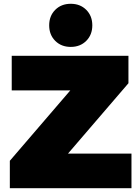

<svg xmlns="http://www.w3.org/2000/svg" viewBox="-20 -995 727 1015"><path d="M32 0V-145L422 -599L451 -517H42V-700H659V-555L269 -101L240 -183H675V0ZM354 -747Q304 -747 272 -779Q240 -811 240 -861Q240 -911 272 -943Q304 -975 354 -975Q404 -975 436 -943Q468 -911 468 -861Q468 -811 436 -779Q404 -747 354 -747Z"/></svg>

Font: MOST Montserrat Black
Style: Regular
Weight: 900
Designer: Julieta Ulanovsky
Foundry: Julieta Ulanovsky
Version: Version 8.000;March 11, 2024;FontCreator 15.0.0.2926 64-bit